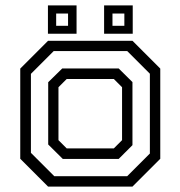

<svg xmlns="http://www.w3.org/2000/svg" viewBox="-20 -691 668 711"><path d="M158 0 55 -103V-437L158 -540H470.5L573.5 -437V-103L470.5 0ZM181 -38.5H451L535 -122.5V-418L451 -502H179L94.5 -417.5V-125ZM212.5 -102.5 158.5 -156V-386.5L210.5 -437.5H419.5L470.5 -387V-153.5L419.5 -102.5ZM227 -141.5H401.5L432 -172V-368L401.5 -398.5H227L196.5 -368V-172ZM365.5 -566V-671H471.5V-566ZM157.5 -566V-671H263.5V-566ZM188 -595.5H232V-641H188ZM396.5 -595.5H440.5V-641H396.5Z"/></svg>

Font: Tourney
Style: Regular
Weight: 400
Designer: Tyler Finck
Foundry: Etcetera Type Co
Version: Version 1.015